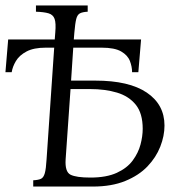

<svg xmlns="http://www.w3.org/2000/svg" viewBox="-32 -685 658 705"><path d="M318 -389Q442 -389 507 -345Q572 -301 572 -224Q572 -186 556.5 -146.5Q541 -107 509.5 -74Q478 -41 428 -20.5Q378 0 309 0H90V-23Q109 -24 118.5 -28.5Q128 -33 132.5 -49Q137 -65 139 -100L167 -510H136Q92 -510 65.5 -496Q39 -482 26.5 -461Q14 -440 11 -420H-12L-2 -540H169L171 -566Q174 -600 168.5 -615.5Q163 -631 146.5 -636Q130 -641 100 -642V-665H290V-642Q271 -641 261.5 -636Q252 -631 248 -615.5Q244 -600 241 -565L239 -540H486L476 -420H453Q453 -440 445 -461Q437 -482 413 -496Q389 -510 341 -510H237L229 -389ZM300 -33Q359 -33 397 -50.5Q435 -68 455.5 -96Q476 -124 484 -154.5Q492 -185 492 -212Q492 -269 466.5 -300.5Q441 -332 397.5 -345Q354 -358 298 -358H227L209 -100Q206 -54 227 -43.5Q248 -33 300 -33Z"/></svg>

Font: Bona Nova
Style: Italic
Weight: 400
Italic angle: -4°
Designer: Mateusz Machalski
Foundry: Capitalics
Version: Version 4.001; ttfautohint (v1.8.3)